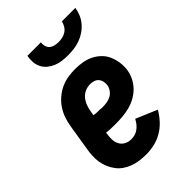

<svg xmlns="http://www.w3.org/2000/svg" viewBox="-223 -844 946 946"><g transform="rotate(-45 250.0 -371.0)"><path d="M222 8Q199 8 176.5 5Q154 2 133.5 -5.5Q113 -13 95.5 -25Q78 -37 65 -54Q52 -71 43.5 -91Q35 -111 31.5 -133Q28 -155 29.5 -178Q31 -201 35 -223L56 -353Q60 -379 68.5 -403.5Q77 -428 91.5 -450Q106 -472 127 -490Q148 -508 172 -519Q196 -530 221.5 -534Q247 -538 271 -538Q297 -538 322.5 -533.5Q348 -529 370 -518Q392 -507 409.5 -489.5Q427 -472 436.5 -449.5Q446 -427 449.5 -401.5Q453 -376 449 -350Q445 -326 433.5 -303.5Q422 -281 404 -263Q386 -245 363.5 -233Q341 -221 317 -215Q293 -209 269 -207Q245 -205 222 -205Q205 -205 189 -205.5Q173 -206 157 -208V-206Q154 -187 154 -167.5Q154 -148 162 -131.5Q170 -115 186.5 -106Q203 -97 222 -97Q235 -97 248 -100.5Q261 -104 272.5 -112.5Q284 -121 292.5 -132Q301 -143 307 -155L418 -108Q403 -82 382 -59Q361 -36 334.5 -20.5Q308 -5 279 1.5Q250 8 222 8ZM237 -309Q251 -309 265.5 -311.5Q280 -314 293 -321Q306 -328 315 -340.5Q324 -353 327 -367Q329 -380 326.5 -393Q324 -406 316 -415.5Q308 -425 295.5 -429Q283 -433 270 -433Q253 -433 235.5 -425.5Q218 -418 206 -403.5Q194 -389 187.5 -371.5Q181 -354 178 -336L174 -313Q185 -311 196.5 -310.5Q208 -310 219 -310Q219 -310 219 -310Q219 -310 219 -310Q224 -309 228.5 -309Q233 -309 237 -309ZM295 -610Q274 -610 254 -612.5Q234 -615 216 -622.5Q198 -630 183 -642Q168 -654 159 -671.5Q150 -689 148.5 -709.5Q147 -730 151 -750H245Q243 -737 246.5 -724Q250 -711 259.5 -703Q269 -695 282 -692Q295 -689 308 -689Q322 -689 335.5 -692Q349 -695 361 -703Q373 -711 380.5 -723.5Q388 -736 391 -750H485Q482 -729 473.5 -709Q465 -689 450.5 -672Q436 -655 417.5 -642.5Q399 -630 378 -622.5Q357 -615 336 -612.5Q315 -610 295 -610Z"/></g></svg>

Font: Iosevka Slab Extrabold
Style: Italic
Weight: 800
Italic angle: -9°
Monospace: yes
Designer: Belleve Invis
Foundry: Belleve Invis
Version: Version 11.1.0; ttfautohint (v1.8.3)